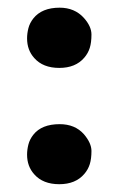

<svg xmlns="http://www.w3.org/2000/svg" viewBox="-20 -470 306 495"><path d="M49.8 -71.3Q49.8 -84 53.2 -97.4Q56.6 -110.8 65.9 -122.6Q87.4 -149.9 133.8 -149.9Q173.3 -149.9 196.3 -124Q215.8 -101.1 215.8 -80.8Q215.8 -60.5 211.4 -46.6Q207 -32.7 197.3 -21.5Q174.8 4.9 132.8 4.9Q90.8 4.9 68.4 -20.5Q49.8 -41 49.8 -71.3ZM49.8 -371.1Q49.8 -383.8 53.2 -397.2Q56.6 -410.6 65.9 -422.4Q87.9 -450.2 133.8 -450.2Q172.4 -450.2 196.3 -423.8Q215.8 -401.9 215.8 -381.1Q215.8 -360.4 211.4 -346.4Q207 -332.5 197.3 -321.3Q174.8 -294.9 132.8 -294.9Q90.8 -294.9 68.4 -320.3Q49.8 -340.8 49.8 -371.1Z"/></svg>

Font: Smokum
Style: Regular
Weight: 400
Designer: Astigmatic (AOETI)
Foundry: Astigmatic (AOETI)
Version: Version 1.001